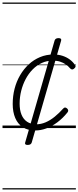

<svg xmlns="http://www.w3.org/2000/svg" viewBox="-20 -1018 623 1526"><path d="M260 19Q201 19 161 -7Q121 -33 101 -80.5Q81 -128 81 -192Q81 -255 96 -313Q111 -371 140 -420.5Q169 -470 208.5 -506.5Q248 -543 298 -564Q348 -585 406 -585Q444 -585 476.5 -574.5Q509 -564 534 -545.5Q559 -527 575 -503Q582 -495 580.5 -488Q579 -481 568 -472Q560 -465 552 -466Q544 -467 536 -476Q521 -494 501.5 -507Q482 -520 457.5 -528Q433 -536 400 -536Q352 -536 312 -517.5Q272 -499 239.5 -466Q207 -433 184 -389.5Q161 -346 148.5 -296Q136 -246 136 -194Q136 -143 151 -106.5Q166 -70 195 -50.5Q224 -31 266 -30Q306 -30 343 -46Q380 -62 415 -90.5Q450 -119 483 -156Q492 -165 500 -163Q508 -161 514 -155Q521 -148 522 -140.5Q523 -133 516 -124Q479 -78 436 -46Q393 -14 348.5 2.5Q304 19 260 19ZM200 134Q174 134 180 115L414 -696Q420 -715 445 -715Q471 -715 466 -696L232 115Q226 134 200 134ZM0 478H583V488H0ZM0 -20H583V0H0ZM0 -505H583V-500H0ZM0 -998H583V-988H0Z"/></svg>

Font: Playwrite AU SA Guides
Style: Regular
Weight: 400
Designer: Veronika Burian, José Scaglione
Foundry: TypeTogether
Version: Version 1.003